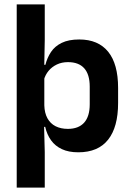

<svg xmlns="http://www.w3.org/2000/svg" viewBox="-20 -681 596 873"><path d="M336 11.5Q292 11.5 261.5 -2.8Q231 -17 212.2 -43Q193.5 -69 185.5 -104H149L181.5 -202Q182.5 -167 195.8 -143Q209 -119 232.8 -107Q256.5 -95 288.5 -95Q337 -95 362.5 -123.2Q388 -151.5 388 -207V-287Q388 -342.5 363 -370.5Q338 -398.5 289 -398.5Q261 -398.5 238.5 -387.8Q216 -377 201 -359Q186 -341 179.5 -317.5L151 -386.5H186.5Q194.5 -418.5 212 -444.8Q229.5 -471 260.8 -486.2Q292 -501.5 340.5 -501.5Q426.5 -501.5 471.8 -445.8Q517 -390 517 -281V-213Q517 -103 471.5 -45.8Q426 11.5 336 11.5ZM56 172V-661H183.5V-499.5L181 -369.5L181.5 -341.5V-148L180 -124L183.5 10.5V172Z"/></svg>

Font: Anek Gujarati SemiBold
Style: Regular
Weight: 600
Designer: Mrunmayee Ghaisas (Gujarati), Yesha Goshar (Latin)
Foundry: Ek Type
Version: Version 1.003